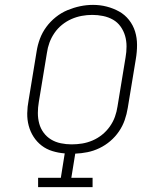

<svg xmlns="http://www.w3.org/2000/svg" viewBox="-20 -766 640 786"><path d="M136 0V-38H229L245 -138Q219 -140 194.5 -147.5Q170 -155 150.5 -170Q131 -185 117.5 -206Q104 -227 97.5 -251.5Q91 -276 91.5 -302.5Q92 -329 97 -355L130 -556Q134 -582 143.5 -607.5Q153 -633 169.5 -655.5Q186 -678 208.5 -696Q231 -714 256.5 -724.5Q282 -735 308 -740.5Q334 -746 361 -746Q390 -746 417 -739Q444 -732 467.5 -719Q491 -706 508 -684.5Q525 -663 533 -637Q541 -611 541 -582Q541 -553 536 -524L503 -324Q499 -299 490.5 -274.5Q482 -250 467 -228Q452 -206 431.5 -188.5Q411 -171 387 -159.5Q363 -148 338 -143Q313 -138 288 -137L272 -38H359V0ZM273 -175Q295 -175 316.5 -178.5Q338 -182 359 -191Q380 -200 398 -214.5Q416 -229 429.5 -248Q443 -267 450.5 -288Q458 -309 461 -330L494 -531Q498 -553 498 -576Q498 -599 492 -619.5Q486 -640 473.5 -657.5Q461 -675 442.5 -685.5Q424 -696 402 -700.5Q380 -705 358 -705Q336 -705 314.5 -701Q293 -697 272.5 -688Q252 -679 234 -664.5Q216 -650 203 -631Q190 -612 182.5 -591.5Q175 -571 172 -549L139 -349Q135 -326 135 -303.5Q135 -281 140.5 -260.5Q146 -240 158.5 -223Q171 -206 189 -195Q207 -184 229 -179.5Q251 -175 273 -175Z"/></svg>

Font: Iosevka Slab XLtExObl
Style: Regular
Weight: 200
Width: 7
Italic angle: -9°
Monospace: yes
Designer: Belleve Invis
Foundry: Belleve Invis
Version: Version 11.1.1; ttfautohint (v1.8.3)